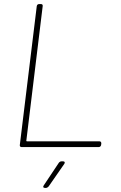

<svg xmlns="http://www.w3.org/2000/svg" viewBox="-20 -720 590 940"><path d="M85 0H464C469 0 474 -4 475 -10L476 -18C476 -24 473 -28 467 -28H112C110 -28 108 -30 109 -32L189 -690C190 -696 187 -700 181 -700H171C165 -700 161 -696 160 -690L77 -10C76 -4 80 0 85 0ZM200 200H205C210 200 214 197 218 193L295 82C299 75 297 70 289 70H280C276 70 271 73 268 77L194 188C189 195 192 200 200 200Z"/></svg>

Font: Barlow Thin
Style: Italic
Weight: 250
Italic angle: -7°
Designer: Jeremy Tribby
Foundry: Tribby Type
Version: Version 1.422;hotconv 1.0.109;makeotfexe 2.5.65596